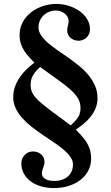

<svg xmlns="http://www.w3.org/2000/svg" viewBox="-20 -726 559 971"><path d="M473.1 -230Q473.1 -264.2 460.2 -293.2Q447.3 -322.3 426.5 -347.2Q405.8 -372.1 378.9 -393.8Q352.1 -415.5 324 -435.3Q295.9 -455.1 269 -473.4Q242.2 -491.7 221.4 -510Q200.7 -528.3 187.7 -547.6Q174.8 -566.9 174.8 -587.9Q174.8 -606.9 182.1 -622.6Q189.5 -638.2 201.7 -649.4Q213.9 -660.6 229.7 -666.7Q245.6 -672.9 262.2 -672.9Q275.4 -672.9 287.1 -668.7Q298.8 -664.6 307.6 -657.2Q316.4 -649.9 321.8 -640.4Q327.1 -630.9 327.1 -620.1Q327.1 -607.4 323.5 -595.9Q319.8 -584.5 319.8 -571.8Q319.8 -560.5 324.2 -551.3Q328.6 -542 336.2 -535.2Q343.8 -528.3 353.8 -524.4Q363.8 -520.5 375 -520Q387.2 -519.5 398.2 -523.9Q409.2 -528.3 417.5 -536.1Q425.8 -543.9 430.4 -554.7Q435.1 -565.4 435.1 -578.1Q435.1 -606.4 420.2 -630.1Q405.3 -653.8 381.1 -670.7Q356.9 -687.5 326.7 -696.8Q296.4 -706.1 265.1 -706.1Q229.5 -706.1 196 -694.8Q162.6 -683.6 136.5 -663.1Q110.4 -642.6 94.7 -613.5Q79.1 -584.5 79.1 -548.8Q79.1 -523.9 85.9 -503.9Q92.8 -483.9 103.5 -467.5Q114.3 -451.2 127.4 -437Q140.6 -422.9 153.8 -409.2Q135.7 -395.5 116.9 -377.9Q98.1 -360.4 82.5 -338.6Q66.9 -316.9 56.9 -290.8Q46.9 -264.6 46.9 -234.9Q46.9 -204.1 59.8 -177.5Q72.8 -150.9 94 -127.4Q115.2 -104 142.3 -83Q169.4 -62 198 -42.7Q226.6 -23.4 253.7 -5.1Q280.8 13.2 302 31.2Q323.2 49.3 336.2 67.9Q349.1 86.4 349.1 106Q349.1 125 342.3 140.4Q335.4 155.8 323.2 166.5Q311 177.2 293.7 183.1Q276.4 189 255.9 189Q222.7 189 207.3 178Q191.9 167 191.9 151.9Q191.9 144 193.8 136.7Q195.8 129.4 198.5 122.1Q201.2 114.7 203.1 107.4Q205.1 100.1 205.1 92.8Q205.1 70.3 188.5 55.2Q171.9 40 146 40Q133.8 40 123.3 44.7Q112.8 49.3 105 57.4Q97.2 65.4 92.5 76.2Q87.9 86.9 87.9 99.1Q87.9 129.4 101.1 152.8Q114.3 176.3 136.7 192.4Q159.2 208.5 189.2 216.8Q219.2 225.1 252.9 225.1Q293.9 225.1 328.6 213.9Q363.3 202.6 388.2 182.9Q413.1 163.1 427 135.7Q440.9 108.4 440.9 76.2Q440.9 49.3 434.1 28.6Q427.2 7.8 416.3 -9Q405.3 -25.9 391.4 -40.5Q377.4 -55.2 363.8 -70.8Q384.3 -84.5 403.8 -100.6Q423.3 -116.7 438.7 -136.2Q454.1 -155.8 463.6 -179Q473.1 -202.1 473.1 -230ZM387.2 -178.2Q387.2 -150.4 372.8 -130.1Q358.4 -109.9 337.9 -91.8Q279.8 -134.8 240.7 -163.6Q201.7 -192.4 178.2 -214.1Q154.8 -235.8 144.8 -254.2Q134.8 -272.5 134.8 -294.9Q134.8 -325.2 147.5 -346.2Q160.2 -367.2 183.1 -387.2Q237.3 -347.7 275.9 -320.3Q314.5 -293 339.1 -270.3Q363.8 -247.6 375.5 -226.3Q387.2 -205.1 387.2 -178.2Z"/></svg>

Font: Galatia SIL
Style: Bold
Weight: 700
Designer: Development by SIL's NRSI team
Version: Version 2.1